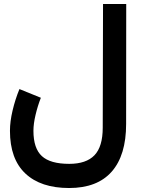

<svg xmlns="http://www.w3.org/2000/svg" viewBox="-20 -696 712 970"><path d="M186.4 -202.1 78.2 -246Q57 -194.5 43.7 -138.4Q30.3 -82.2 30.3 -35.3Q30.3 107.2 108.2 180.6Q186 253.9 329.1 253.9Q471.5 253.9 544.3 171.2Q617.2 88.5 617.2 -69.8L617.7 -675.8H500.5L499 -50.8Q499 44.7 457.3 88.3Q415.6 131.8 329.6 131.8Q234.4 131.8 191.7 92.8Q148.9 53.7 148.9 -35.2Q148.9 -70.5 159.6 -115.6Q170.3 -160.7 186.4 -202.1Z"/></svg>

Font: Vazir Variable Regular
Style: Regular
Weight: 400
Designer: Saber Rastikerdar
Foundry: Saber Rastikerdar
Version: Version 30.1.0